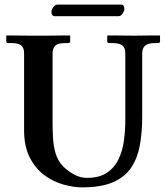

<svg xmlns="http://www.w3.org/2000/svg" viewBox="-20 -799 718 829"><path d="M521 -569Q521 -593 508 -603Q495 -613 466 -613H452Q443 -613 443 -621V-645L445 -646Q445 -646 465 -646Q485 -646 511.5 -645.5Q538 -645 557 -645Q575 -645 601.5 -645.5Q628 -646 648.5 -646Q669 -646 669 -646L671 -645V-621Q671 -613 663 -613H649Q618 -613 606 -601.5Q594 -590 594 -569V-295Q594 -228 584 -172.5Q574 -117 547 -76Q520 -35 468.5 -12.5Q417 10 334 10Q298 10 254.5 -2Q211 -14 172.5 -42Q134 -70 109 -118Q84 -166 84 -237V-569Q84 -593 71.5 -603Q59 -613 30 -613H16Q7 -613 7 -621V-645L9 -646Q9 -646 24.5 -646Q40 -646 62.5 -645.5Q85 -645 108 -645Q131 -645 146 -645Q159 -645 181.5 -645Q204 -645 227 -645.5Q250 -646 265.5 -646Q281 -646 281 -646L283 -645V-621Q283 -613 275 -613H261Q230 -613 218.5 -601.5Q207 -590 207 -569V-270Q207 -237 209 -202Q211 -167 220.5 -135.5Q230 -104 253 -80Q275 -59 301 -45Q327 -31 355 -31Q410 -31 443 -54Q476 -77 493 -114Q510 -151 515.5 -194.5Q521 -238 521 -278ZM491 -729H217Q209 -729 205.5 -734.5Q202 -740 202 -747Q202 -756 209.5 -767.5Q217 -779 227 -779H503Q511 -779 514 -773.5Q517 -768 517 -762Q517 -752 509.5 -740.5Q502 -729 491 -729Z"/></svg>

Font: Libertinus Serif SemiBold
Style: Regular
Weight: 600
Designer: Philipp H. Poll, Khaled Hosny
Foundry: Caleb Maclennan
Version: Version 7.051;RELEASE